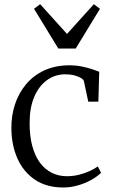

<svg xmlns="http://www.w3.org/2000/svg" viewBox="-20 -862 524 894"><path d="M274.5 11Q196.5 11 142.8 -25.2Q89 -61.5 61.2 -124Q33.5 -186.5 33 -265Q32.5 -324 50 -376.8Q67.5 -429.5 101.8 -470.2Q136 -511 187 -534.5Q238 -558 305 -558Q333.5 -558 360.2 -552.5Q387 -547 408.5 -540Q430 -533 442 -528L438 -388.5H391L370.5 -484.5Q369 -491.5 357.2 -498.8Q345.5 -506 326.5 -511Q307.5 -516 284.5 -516Q236.5 -516 199 -489Q161.5 -462 139.8 -411.8Q118 -361.5 118 -291.5Q117.5 -229.5 130.2 -182.5Q143 -135.5 166.2 -104.2Q189.5 -73 221.5 -57.2Q253.5 -41.5 291 -41.5Q321 -41.5 348.5 -48.5Q376 -55.5 398.5 -66Q421 -76.5 435.5 -87L450.5 -57.5Q432.5 -39.5 404 -23.8Q375.5 -8 341.8 1.5Q308 11 274.5 11ZM251.5 -636 138.5 -821 167 -842.5 292 -704 417 -842.5 445.5 -821 332.5 -636Z"/></svg>

Font: Merriweather 48pt Light
Style: Regular
Weight: 300
Version: Version 2.100